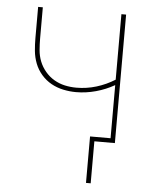

<svg xmlns="http://www.w3.org/2000/svg" viewBox="-51 -562 602 774"><g transform="rotate(5 250.0 -175.0)"><path d="M326 170V-18H409V-233Q374 -213 334 -202Q294 -191 254 -191Q228 -191 202 -196.5Q176 -202 153.5 -214.5Q131 -227 113.5 -247Q96 -267 86.5 -291.5Q77 -316 74.5 -342Q72 -368 72 -394V-520H91V-394Q91 -371 93 -347Q95 -323 103.5 -301.5Q112 -280 127.5 -261.5Q143 -243 163.5 -231Q184 -219 207 -214Q230 -209 254 -209Q295 -209 334.5 -221Q374 -233 409 -255V-520H428V0H345V170Z"/></g></svg>

Font: Iosevka Thin
Style: Regular
Weight: 100
Monospace: yes
Designer: Belleve Invis
Foundry: Belleve Invis
Version: Version 32.5.0; ttfautohint (v1.8.4)